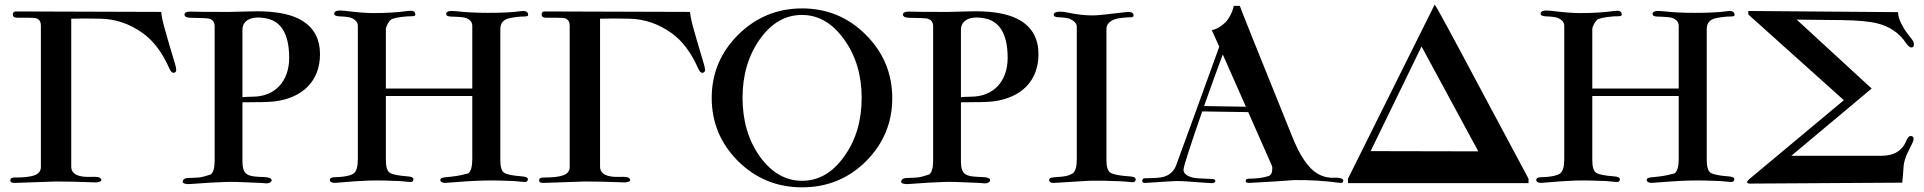

<svg xmlns="http://www.w3.org/2000/svg" viewBox="-20 -783 8237 822"><path d="M730 -507C703 -597 689 -646 687 -654C678 -685 672 -711 670 -732L48 -734C40 -734 36 -730 35 -723C34 -712 41 -707 55 -707H102C119 -707 131 -706 137 -704C149 -699 155 -689 155 -674V-65C152 -34 122 -23 41 -23C30 -23 24 -19 24 -10C24 -3 31 1 45 0L220 -6C261 -6 318 -5 393 -2C407 -4 414 -7 414 -12C413 -21 404 -26 386 -26C356 -25 337 -26 329 -28C300 -33 285 -47 285 -69V-703C320 -704 361 -704 408 -703C475 -702 535 -681 590 -642C637 -609 675 -558 705 -490C712 -474 720 -468 729 -473C736 -476 736 -487 730 -507Z M1350 -551C1350 -616 1324 -665 1271 -696C1234 -718 1181 -731 1112 -734C1096 -735 1073 -735 1044 -734C1005 -733 978 -732 964 -732C877 -732 826 -732 812 -733C784 -735 770 -731 770 -722C769 -713 777 -708 792 -707C841 -706 867 -705 872 -704C890 -700 899 -689 899 -670V-95C899 -64 893 -44 882 -36C861 -29 843 -24 830 -23C811 -22 796 -21 785 -21C770 -20 763 -15 762 -5C762 3 777 6 792 5C859 0 910 -3 946 -4C969 -5 1010 -4 1069 -1C1096 0 1113 1 1120 2C1131 3 1143 -4 1143 -11C1143 -19 1133 -24 1112 -25C1085 -26 1052 -26 1036 -38C1024 -46 1018 -64 1018 -91V-345C1088 -345 1134 -346 1157 -349C1274 -364 1350 -435 1350 -551ZM1218 -535C1218 -436 1158 -369 1061 -369C1045 -369 1031 -368 1018 -367V-656C1018 -692 1050 -715 1110 -706C1182 -697 1218 -640 1218 -535Z M2241 -721C2240 -733 2230 -738 2209 -735C2174 -730 2127 -728 2070 -728C2022 -728 1976 -730 1933 -735C1905 -738 1891 -735 1890 -724C1890 -716 1897 -712 1912 -712C1947 -711 1968 -709 1975 -706C1993 -699 2002 -688 2002 -672V-404H1632V-658C1632 -670 1646 -694 1654 -699C1663 -705 1687 -710 1725 -713C1734 -713 1742 -713 1750 -714C1756 -715 1759 -717 1758 -722C1757 -735 1747 -739 1726 -736C1683 -730 1634 -727 1579 -727C1551 -727 1509 -730 1453 -737C1425 -740 1411 -736 1411 -725C1410 -718 1417 -714 1432 -713C1459 -712 1476 -710 1485 -706C1503 -698 1512 -687 1512 -672V-101C1512 -70 1506 -50 1495 -41C1482 -31 1453 -25 1408 -24C1398 -23 1393 -20 1392 -13C1392 -5 1400 0 1413 0C1481 -6 1530 -9 1560 -10C1601 -11 1644 -10 1689 -8L1734 -4C1745 -3 1750 -7 1750 -16C1750 -23 1741 -27 1724 -28C1685 -31 1660 -36 1649 -43C1638 -50 1632 -68 1632 -97V-372H2002V-101C2002 -70 1996 -50 1985 -41C1907 -18 1867 -31 1865 -13C1865 -5 1873 0 1886 0C1951 -5 2005 -9 2050 -10C2090 -11 2133 -10 2179 -8L2223 -4C2234 -3 2240 -7 2240 -16C2240 -23 2231 -27 2214 -28C2175 -31 2150 -36 2139 -43C2128 -50 2122 -68 2122 -97V-658C2122 -677 2129 -691 2144 -699C2154 -705 2176 -709 2209 -712C2217 -712 2225 -712 2233 -713C2239 -714 2242 -716 2241 -721Z M2994 -507C2967 -597 2953 -646 2951 -654C2942 -685 2936 -711 2934 -732L2312 -734C2304 -734 2300 -730 2299 -723C2298 -712 2305 -707 2319 -707H2366C2383 -707 2395 -706 2401 -704C2413 -699 2419 -689 2419 -674V-65C2416 -34 2386 -23 2305 -23C2294 -23 2288 -19 2288 -10C2288 -3 2295 1 2309 0L2484 -6C2525 -6 2582 -5 2657 -2C2671 -4 2678 -7 2678 -12C2677 -21 2668 -26 2650 -26C2620 -25 2601 -26 2593 -28C2564 -33 2549 -47 2549 -69V-703C2584 -704 2625 -704 2672 -703C2739 -702 2799 -681 2854 -642C2901 -609 2939 -558 2969 -490C2976 -474 2984 -468 2993 -473C3000 -476 3000 -487 2994 -507Z M3414 19C3521 19 3612 -18 3687 -92C3762 -167 3800 -257 3800 -363C3800 -468 3762 -559 3687 -634C3612 -709 3521 -747 3414 -747C3307 -747 3216 -709 3140 -634C3065 -559 3027 -469 3027 -364C3027 -258 3065 -168 3140 -93C3216 -18 3307 19 3414 19ZM3159 -364C3159 -462 3184 -546 3233 -615C3282 -684 3342 -719 3413 -719C3484 -719 3544 -684 3594 -614C3644 -545 3669 -461 3669 -364C3669 -266 3644 -182 3594 -113C3545 -44 3485 -9 3414 -9C3343 -9 3283 -44 3233 -113C3184 -182 3159 -266 3159 -364Z M4426 -551C4426 -616 4400 -665 4347 -696C4310 -718 4257 -731 4188 -734C4172 -735 4149 -735 4120 -734C4081 -733 4054 -732 4040 -732C3953 -732 3902 -732 3888 -733C3860 -735 3846 -731 3846 -722C3845 -713 3853 -708 3868 -707C3917 -706 3943 -705 3948 -704C3966 -700 3975 -689 3975 -670V-95C3975 -64 3969 -44 3958 -36C3937 -29 3919 -24 3906 -23C3887 -22 3872 -21 3861 -21C3846 -20 3839 -15 3838 -5C3838 3 3853 6 3868 5C3935 0 3986 -3 4022 -4C4045 -5 4086 -4 4145 -1C4172 0 4189 1 4196 2C4207 3 4219 -4 4219 -11C4219 -19 4209 -24 4188 -25C4161 -26 4128 -26 4112 -38C4100 -46 4094 -64 4094 -91V-345C4164 -345 4210 -346 4233 -349C4350 -364 4426 -435 4426 -551ZM4294 -535C4294 -436 4234 -369 4137 -369C4121 -369 4107 -368 4094 -367V-656C4094 -692 4126 -715 4186 -706C4258 -697 4294 -640 4294 -535Z M4842 -16C4842 -23 4833 -27 4814 -28C4773 -31 4747 -36 4735 -43C4723 -50 4717 -68 4717 -96V-660C4717 -674 4725 -686 4740 -695C4752 -702 4771 -706 4798 -708C4807 -709 4816 -709 4825 -709C4831 -710 4834 -713 4833 -718C4832 -730 4820 -734 4799 -731C4724 -722 4678 -717 4661 -717C4636 -717 4610 -719 4584 -723L4536 -732C4507 -735 4492 -731 4491 -720C4491 -713 4499 -709 4514 -709C4536 -708 4552 -706 4561 -702C4580 -693 4590 -682 4590 -668V-100C4590 -69 4584 -49 4573 -41C4562 -34 4548 -29 4529 -27C4493 -23 4472 -26 4472 -13C4471 -4 4479 1 4494 0L4640 -9C4684 -10 4730 -9 4778 -7C4799 -6 4815 -4 4825 -3C4836 -2 4842 -6 4842 -16Z M5725 -18C5717 -21 5706 -23 5691 -22C5666 -21 5642 -27 5620 -40C5581 -63 5545 -116 5512 -199C5362 -570 5287 -757 5288 -758H5262C5259 -741 5252 -725 5242 -708C5238 -701 5233 -695 5228 -689C5209 -670 5189 -658 5168 -654L5200 -583C5126 -379 5065 -210 5016 -77C5007 -51 4989 -34 4962 -26C4948 -22 4922 -20 4883 -20C4874 -20 4870 -16 4870 -9C4870 -2 4875 1 4886 0C4962 -5 5006 -8 5018 -8C5035 -8 5060 -7 5091 -4L5164 1C5175 2 5182 -1 5183 -8C5184 -14 5178 -17 5164 -17C5125 -18 5100 -20 5089 -22C5060 -29 5046 -41 5047 -58C5049 -76 5076 -159 5127 -306L5324 -303L5426 -72C5427 -69 5427 -65 5427 -61C5427 -43 5421 -32 5410 -29C5389 -22 5360 -18 5325 -18C5317 -18 5313 -14 5313 -7C5313 -2 5319 0 5330 0C5407 -4 5471 -8 5520 -12C5585 -13 5651 -9 5717 0C5726 1 5731 -2 5731 -9C5731 -13 5729 -16 5725 -18ZM5135 -329C5160 -399 5186 -473 5215 -550L5314 -326Z M6524 -18 6317 -405C6190 -644 6125 -764 6122 -763L5751 -18V1H6524ZM5848 -136 6066 -584 6309 -135Z M7406 -721C7405 -733 7395 -738 7374 -735C7339 -730 7292 -728 7235 -728C7187 -728 7141 -730 7098 -735C7070 -738 7056 -735 7055 -724C7055 -716 7062 -712 7077 -712C7112 -711 7133 -709 7140 -706C7158 -699 7167 -688 7167 -672V-404H6797V-658C6797 -670 6811 -694 6819 -699C6828 -705 6852 -710 6890 -713C6899 -713 6907 -713 6915 -714C6921 -715 6924 -717 6923 -722C6922 -735 6912 -739 6891 -736C6848 -730 6799 -727 6744 -727C6716 -727 6674 -730 6618 -737C6590 -740 6576 -736 6576 -725C6575 -718 6582 -714 6597 -713C6624 -712 6641 -710 6650 -706C6668 -698 6677 -687 6677 -672V-101C6677 -70 6671 -50 6660 -41C6647 -31 6618 -25 6573 -24C6563 -23 6558 -20 6557 -13C6557 -5 6565 0 6578 0C6646 -6 6695 -9 6725 -10C6766 -11 6809 -10 6854 -8L6899 -4C6910 -3 6915 -7 6915 -16C6915 -23 6906 -27 6889 -28C6850 -31 6825 -36 6814 -43C6803 -50 6797 -68 6797 -97V-372H7167V-101C7167 -70 7161 -50 7150 -41C7072 -18 7032 -31 7030 -13C7030 -5 7038 0 7051 0C7116 -5 7170 -9 7215 -10C7255 -11 7298 -10 7344 -8L7388 -4C7399 -3 7405 -7 7405 -16C7405 -23 7396 -27 7379 -28C7340 -31 7315 -36 7304 -43C7293 -50 7287 -68 7287 -97V-658C7287 -677 7294 -691 7309 -699C7319 -705 7341 -709 7374 -712C7382 -712 7390 -712 7398 -713C7404 -714 7407 -716 7406 -721Z M8168 -581C8172 -583 8174 -587 8174 -593C8174 -600 8171 -608 8165 -615C8150 -634 8137 -651 8128 -667C8113 -692 8106 -714 8106 -731L7465 -736V-721L7874 -354L7475 -21C7465 -13 7460 -7 7460 -3C7460 1 7464 3 7473 3L8124 -1C8127 -31 8129 -55 8130 -74C8132 -90 8137 -108 8146 -127L8168 -172C8175 -187 8174 -197 8165 -200C8156 -203 8148 -197 8142 -182C8125 -138 8089 -116 8034 -116H7649L7993 -404L7672 -699L7864 -697C7935 -696 7986 -691 8017 -683C8070 -670 8111 -642 8140 -599C8151 -583 8160 -577 8168 -581Z"/></svg>

Font: GFS Fleischman
Style: Regular
Weight: 400
Designer: George Matthiopoulos
Foundry: George Matthiopoulos
Version: Version 1.0